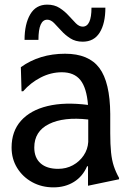

<svg xmlns="http://www.w3.org/2000/svg" viewBox="-20 -795 564 829"><path d="M30 -158Q30 -228 70.5 -273.5Q111 -319 185 -337Q259 -355 360 -342Q354 -416 327 -449.5Q300 -483 247 -483Q200 -483 156 -460.5Q112 -438 80 -401H73L70 -505Q151 -563 261 -563Q363 -563 409 -501.5Q455 -440 456 -303V-220Q456 -171 459.5 -137Q463 -103 471.5 -77.5Q480 -52 494 -27V-21L360 7V-77H356Q337 -33 299 -9.5Q261 14 211 14Q160 14 119 -8.5Q78 -31 54 -70Q30 -109 30 -158ZM128 -158Q128 -114 155 -90Q182 -66 231 -66Q266 -66 294.5 -81.5Q323 -97 341 -123.5Q359 -150 361 -182V-279Q255 -291 191.5 -259.5Q128 -228 128 -158ZM375 -762H435Q435 -694 410.5 -654.5Q386 -615 337 -615Q306 -615 283.5 -629.5Q261 -644 244.5 -662.5Q228 -681 213.5 -695.5Q199 -710 184 -710Q146 -710 146 -623H86Q86 -691 110.5 -733Q135 -775 184 -775Q215 -775 237.5 -760.5Q260 -746 276.5 -727.5Q293 -709 307.5 -694.5Q322 -680 337 -680Q375 -680 375 -762Z"/></svg>

Font: Faculty Glyphic
Style: Regular
Weight: 400
Designer: Koto Studio, Dylan Young
Foundry: Koto Studio
Version: Version 1.004; ttfautohint (v1.8.4.7-5d5b)